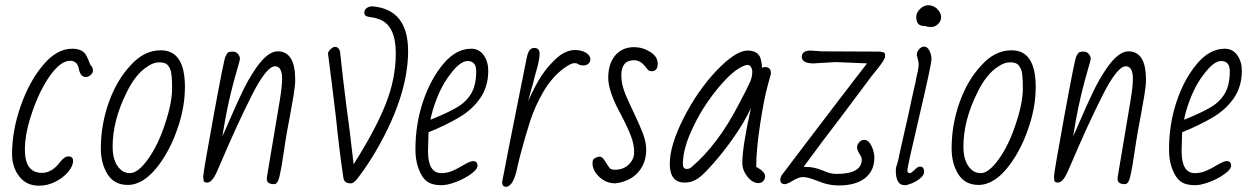

<svg xmlns="http://www.w3.org/2000/svg" viewBox="-20 -697 4774 733"><path d="M26 -109Q26 -197 58.5 -291Q91 -385 144 -448Q196 -511 256 -511Q299 -511 312 -480Q315 -475 317 -469.5Q319 -464 321 -459Q326 -445 331 -443Q335 -433 335 -428Q335 -419 326.5 -411Q318 -403 308 -403Q287 -403 281 -434Q275 -465 248 -465Q212 -465 172 -409.5Q132 -354 103 -269Q75 -189 75 -126Q75 -37 140 -37Q173 -37 201 -68Q204 -72 212 -81.5Q220 -91 227 -95.5Q234 -100 240 -100Q259 -100 259 -83Q259 -63 240 -40.5Q221 -18 191 -3Q161 12 129 12Q81 12 53.5 -23.5Q26 -59 26 -109Z M365 -130Q365 -221 395.5 -306.5Q426 -392 479 -448Q530 -505 594 -505Q686 -505 686 -365Q686 -295 663 -222Q640 -149 603.5 -92Q567 -35 528 -10Q498 9 468 9Q416 9 390.5 -32Q365 -73 365 -130ZM610 -224Q637 -304 637 -360Q637 -418 630 -432Q624 -447 615 -453Q606 -459 587 -459Q566 -459 543 -443Q497 -414 463 -343Q410 -237 410 -137Q410 -69 449 -43Q463 -36 476 -36Q507 -36 545.5 -90Q584 -144 610 -224Z M999 -21 1048 -313Q1057 -367 1057 -396Q1057 -444 1030 -444Q997 -444 939.5 -329.5Q882 -215 821 -71L807 -39Q789 0 771 0Q761 0 758.5 -4.5Q756 -9 756 -24Q756 -39 795.5 -255Q835 -471 841 -482Q847 -494 851.5 -497Q856 -500 869 -500Q881 -500 888.5 -491Q896 -482 896 -473Q896 -467 886 -434Q856 -332 839 -236L829 -177Q846 -213 854 -233Q882 -298 905.5 -347Q929 -396 958 -438Q1002 -501 1040 -501Q1107 -501 1107 -393Q1107 -370 1101 -334Q1095 -298 1088 -260Q1074 -187 1070 -160L1063 -114Q1054 -52 1047 -23Q1040 6 1027 6Q1011 6 1004 0Q997 -6 999 -21Z M1291 -18Q1274 -133 1263 -245Q1247 -380 1232 -494Q1235 -503 1243.5 -510.5Q1252 -518 1259 -518Q1273 -518 1278 -501Q1289 -397 1302 -296Q1314 -211 1330 -70Q1411 -197 1451 -296Q1491 -395 1491 -494Q1491 -599 1429 -623Q1411 -630 1397 -631Q1382 -633 1376.5 -636.5Q1371 -640 1371 -648Q1371 -669 1399 -673Q1538 -663 1538 -502Q1538 -341 1428 -143Q1391 -76 1346 -17Q1331 3 1319 3Q1294 3 1291 -18Z M1587 -33Q1566 -72 1566 -127Q1566 -223 1595 -309.5Q1624 -396 1674 -455Q1722 -511 1779 -511Q1809 -511 1826.5 -486.5Q1844 -462 1844 -427Q1844 -366 1812.5 -321Q1781 -276 1728 -246Q1682 -219 1616 -192L1614 -120Q1614 -36 1665 -36Q1686 -36 1705.5 -44Q1725 -52 1748 -66Q1775 -82 1786 -82Q1803 -82 1803 -64Q1803 -51 1778.5 -33Q1754 -15 1721 -2.5Q1688 10 1666 10Q1634 10 1616 -0.5Q1598 -11 1587 -33ZM1798 -425Q1798 -464 1765 -464Q1736 -464 1697 -411Q1656 -358 1631 -272Q1624 -248 1624 -240Q1691 -267 1726 -288Q1761 -309 1779.5 -341Q1798 -373 1798 -425Z M1897 -2 1920 -121 1962 -332Q1990 -472 1990 -472Q1994 -494 2001 -504Q2008 -514 2019 -514Q2029 -514 2034.5 -509Q2040 -504 2040 -491Q2040 -468 2026 -421Q2019 -398 2016 -382Q2012 -368 2007 -350.5Q2002 -333 1996 -310Q2023 -371 2047 -407.5Q2071 -444 2107 -477Q2141 -506 2175 -506Q2200 -506 2217 -495.5Q2234 -485 2234 -471Q2234 -460 2226 -453.5Q2218 -447 2206 -447Q2197 -447 2189 -451Q2183 -456 2173 -456Q2160 -456 2135 -438Q2088 -404 2055.5 -348.5Q2023 -293 2004.5 -236.5Q1986 -180 1965 -100L1956 -63Q1941 16 1911 16Q1897 16 1897 -2Z M2267 -99Q2276 -99 2281.5 -93Q2287 -87 2295 -74Q2303 -60 2308.5 -54.5Q2314 -49 2328 -49Q2360 -49 2380.5 -69Q2401 -89 2401 -116Q2401 -145 2389 -177Q2377 -209 2352 -257Q2302 -347 2302 -400Q2302 -453 2328.5 -485Q2355 -517 2401 -517Q2433 -517 2462 -499Q2491 -481 2491 -454Q2491 -425 2467 -425Q2460 -425 2455.5 -429Q2451 -433 2447 -438.5Q2443 -444 2441 -446Q2423 -467 2401 -467Q2352 -467 2352 -410Q2352 -379 2364 -347Q2376 -315 2400 -266Q2423 -218 2435 -186Q2447 -154 2447 -125Q2447 -74 2416 -39Q2385 -4 2329 3Q2294 3 2268 -21.5Q2242 -46 2242 -74Q2242 -87 2249 -92Q2256 -97 2267 -99Z M2814 -75Q2814 -137 2847 -285Q2822 -231 2782.5 -174.5Q2743 -118 2705 -75Q2667 -32 2649 -19Q2624 0 2594 0Q2537 0 2537 -72Q2537 -142 2590 -246.5Q2643 -351 2716 -428Q2789 -504 2834 -504Q2880 -504 2886 -464Q2889 -452 2889 -438Q2894 -441 2900 -441Q2923 -441 2923 -419V-415L2911 -371Q2897 -321 2882 -223Q2867 -125 2867 -60L2877 -54Q2901 -39 2901 -24Q2901 -14 2894 -6Q2887 2 2876 2Q2853 2 2833.5 -22.5Q2814 -47 2814 -75ZM2620 -59Q2722 -146 2801 -300Q2835 -364 2843.5 -384Q2852 -404 2852 -423Q2852 -433 2847 -441Q2842 -449 2834 -449Q2824 -449 2808 -440Q2768 -419 2713.5 -351Q2659 -283 2624 -207Q2587 -130 2587 -70Q2587 -52 2602 -52Q2613 -52 2620 -59Z M3118 0Q3092 -10 3075 -15.5Q3058 -21 3045 -21Q3030 -21 3008 -8Q2985 6 2977 6Q2959 6 2959 -10Q2959 -19 2965 -29L3053 -145Q3116 -228 3183.5 -316.5Q3251 -405 3290 -455L3170 -460L3086 -455Q3041 -455 3041 -480Q3041 -504 3075 -504L3117 -501L3332 -500Q3358 -500 3359 -490V-481Q3359 -475 3350 -461.5Q3341 -448 3329 -433L3308 -407L3186 -244Q3124 -164 3048 -60Q3072 -60 3088 -56.5Q3104 -53 3124 -45Q3150 -33 3173 -33Q3270 -33 3270 -88Q3270 -97 3261 -110Q3260 -112 3256 -119.5Q3252 -127 3252 -135Q3252 -144 3260 -153.5Q3268 -163 3279 -163Q3296 -163 3307 -140Q3318 -117 3318 -95Q3318 -45 3282.5 -17Q3247 11 3182 11Q3149 11 3118 0Z M3400 -45Q3400 -59 3405 -70Q3410 -87 3414 -109L3429 -176L3449 -264Q3459 -313 3473 -374Q3475 -380 3477 -394Q3487 -437 3487 -444V-454Q3487 -462 3480 -487Q3480 -499 3488.5 -509Q3497 -519 3509 -519Q3520 -519 3528 -504Q3536 -489 3536 -471Q3536 -451 3490 -255Q3444 -59 3444 -47Q3444 -36 3454 -36Q3459 -36 3472 -49Q3484 -61 3492 -61Q3508 -61 3508 -41Q3508 -29 3494 -17Q3480 -5 3462 2.5Q3444 10 3434 10Q3400 10 3400 -45ZM3511 -598H3507Q3478 -598 3478 -632Q3478 -649 3492.5 -663Q3507 -677 3524 -677Q3541 -677 3556 -665Q3573 -648 3573 -632Q3573 -617 3561.5 -605.5Q3550 -594 3535 -594Q3519 -594 3511 -598Z M3613 -130Q3613 -221 3643.5 -306.5Q3674 -392 3727 -448Q3778 -505 3842 -505Q3934 -505 3934 -365Q3934 -295 3911 -222Q3888 -149 3851.5 -92Q3815 -35 3776 -10Q3746 9 3716 9Q3664 9 3638.5 -32Q3613 -73 3613 -130ZM3858 -224Q3885 -304 3885 -360Q3885 -418 3878 -432Q3872 -447 3863 -453Q3854 -459 3835 -459Q3814 -459 3791 -443Q3745 -414 3711 -343Q3658 -237 3658 -137Q3658 -69 3697 -43Q3711 -36 3724 -36Q3755 -36 3793.5 -90Q3832 -144 3858 -224Z M4247 -21 4296 -313Q4305 -367 4305 -396Q4305 -444 4278 -444Q4245 -444 4187.5 -329.5Q4130 -215 4069 -71L4055 -39Q4037 0 4019 0Q4009 0 4006.5 -4.5Q4004 -9 4004 -24Q4004 -39 4043.5 -255Q4083 -471 4089 -482Q4095 -494 4099.5 -497Q4104 -500 4117 -500Q4129 -500 4136.5 -491Q4144 -482 4144 -473Q4144 -467 4134 -434Q4104 -332 4087 -236L4077 -177Q4094 -213 4102 -233Q4130 -298 4153.5 -347Q4177 -396 4206 -438Q4250 -501 4288 -501Q4355 -501 4355 -393Q4355 -370 4349 -334Q4343 -298 4336 -260Q4322 -187 4318 -160L4311 -114Q4302 -52 4295 -23Q4288 6 4275 6Q4259 6 4252 0Q4245 -6 4247 -21Z M4464 -33Q4443 -72 4443 -127Q4443 -223 4472 -309.5Q4501 -396 4551 -455Q4599 -511 4656 -511Q4686 -511 4703.5 -486.5Q4721 -462 4721 -427Q4721 -366 4689.5 -321Q4658 -276 4605 -246Q4559 -219 4493 -192L4491 -120Q4491 -36 4542 -36Q4563 -36 4582.5 -44Q4602 -52 4625 -66Q4652 -82 4663 -82Q4680 -82 4680 -64Q4680 -51 4655.5 -33Q4631 -15 4598 -2.5Q4565 10 4543 10Q4511 10 4493 -0.5Q4475 -11 4464 -33ZM4675 -425Q4675 -464 4642 -464Q4613 -464 4574 -411Q4533 -358 4508 -272Q4501 -248 4501 -240Q4568 -267 4603 -288Q4638 -309 4656.5 -341Q4675 -373 4675 -425Z"/></svg>

Font: Bad Script
Style: Regular
Weight: 400
Italic angle: -10°
Designer: Roman Shchyukin (Gaslight Type Foundry), Cyreal (Charset Expansion)
Foundry: Gaslight
Version: Version 2.000